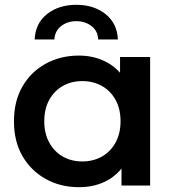

<svg xmlns="http://www.w3.org/2000/svg" viewBox="-20 -771 726 798"><path d="M308 7Q231 7 169.5 -27.5Q108 -62 73 -123Q38 -184 38 -267Q38 -350 73 -411Q108 -472 169.5 -506Q231 -540 308 -540Q374 -540 427 -510.5Q480 -481 511.5 -421Q543 -361 543 -267Q543 -174 512.5 -113.5Q482 -53 429.5 -23Q377 7 308 7ZM322 -100Q367 -100 403 -120Q439 -140 460 -178Q481 -216 481 -267Q481 -319 460 -356.5Q439 -394 403 -414Q367 -434 322 -434Q277 -434 241.5 -414Q206 -394 185 -356.5Q164 -319 164 -267Q164 -216 185 -178Q206 -140 241.5 -120Q277 -100 322 -100ZM485 0V-126L489 -268L479 -410V-534H604V0ZM124 -607Q127 -674 175.5 -712.5Q224 -751 297 -751Q370 -751 418.5 -712.5Q467 -674 470 -607H388Q387 -642 360.5 -662.5Q334 -683 297 -683Q260 -683 234 -662.5Q208 -642 206 -607Z"/></svg>

Font: MOST Montserrat SemiBold
Style: Regular
Weight: 600
Designer: Julieta Ulanovsky
Foundry: Julieta Ulanovsky
Version: Version 8.000;March 11, 2024;FontCreator 15.0.0.2926 64-bit